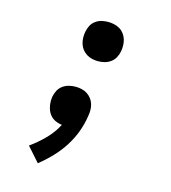

<svg xmlns="http://www.w3.org/2000/svg" viewBox="-110 -617 821 922"><g transform="rotate(15 300.0 -156.5)"><path d="M163 215 100 144Q138 117 172 82.5Q206 48 227 7Q209 5 193 -2.5Q177 -10 166.5 -23.5Q156 -37 151 -54Q146 -71 146 -89Q146 -95 146.5 -101Q147 -107 148 -113Q151 -129 159 -144Q167 -159 181 -169Q195 -179 211.5 -183Q228 -187 244 -187Q259 -187 274.5 -183.5Q290 -180 302 -172Q314 -164 323 -152.5Q332 -141 336.5 -126.5Q341 -112 341 -96.5Q341 -81 338 -65Q332 -25 317.5 14Q303 53 280 89Q257 125 227 156.5Q197 188 163 215ZM315 -333Q300 -333 285 -336.5Q270 -340 257.5 -348Q245 -356 236 -367.5Q227 -379 222.5 -393.5Q218 -408 217.5 -423.5Q217 -439 220 -454Q223 -470 230.5 -485Q238 -500 252.5 -510.5Q267 -521 283 -524.5Q299 -528 315 -528Q330 -528 345 -524.5Q360 -521 372.5 -513.5Q385 -506 394 -494Q403 -482 407.5 -468Q412 -454 412.5 -438.5Q413 -423 410 -407Q407 -391 399 -376Q391 -361 377 -351Q363 -341 347 -337Q331 -333 315 -333Z"/></g></svg>

Font: Iosevka Extended
Style: Bold Italic
Weight: 700
Width: 7
Italic angle: -9°
Monospace: yes
Designer: Belleve Invis
Foundry: Belleve Invis
Version: Version 32.5.0; ttfautohint (v1.8.4)